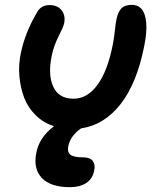

<svg xmlns="http://www.w3.org/2000/svg" viewBox="-20 -526 657 797"><path d="M271 251Q189.9 251 153.6 212.6Q117.2 174.3 130.9 107.9Q142.6 44.4 204.1 -2Q160.2 -16.1 128.2 -47.6Q96.2 -79.1 80.6 -119.9Q64.9 -160.6 60.5 -209.5Q56.2 -258.3 66.9 -307.1Q84 -390.1 132.8 -473.1Q148.9 -504.9 186 -504.9Q218.8 -504.9 235.8 -483.2Q252.9 -461.4 246.1 -428.2Q243.7 -415.5 223.1 -375Q202.6 -334.5 194.8 -294.9Q178.2 -215.3 201.2 -165.8Q224.1 -116.2 285.2 -116.2Q342.3 -116.2 384.5 -173.8Q426.8 -231.4 448.2 -340.8Q453.6 -368.2 457 -400.4Q460.4 -432.6 463.9 -448.2Q470.2 -477.5 484.4 -491.7Q498.5 -505.9 526.9 -505.9Q552.7 -505.9 567.9 -488.5Q583 -471.2 586.9 -432.6Q590.8 -394 578.1 -332Q547.4 -178.2 479.5 -92.5Q411.6 -6.8 316.9 6.8Q272.5 36.6 263.2 82Q258.8 105 272 116Q285.2 127 323.2 127Q354 127 365.2 142.3Q376.5 157.7 371.1 181.2Q364.7 216.3 337.9 233.6Q311 251 271 251Z"/></svg>

Font: Shantell Sans Normal
Style: Italic
Weight: 600
Italic angle: -11.31°
Designer: Stephen Nixon, Anya Danilova, Shantell Martin
Foundry: Arrow Type
Version: Version 1.006;[559af2be0]